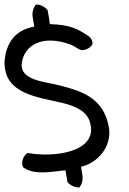

<svg xmlns="http://www.w3.org/2000/svg" viewBox="-68 -724 573 851"><path d="M34 17C86 56 168 35 222 31L231 82C240 96 262 107 283 107C294 96 301 75 297 51L291 15C364 -1 428 -73 415 -158C391 -294 292 -322 177 -350C130 -361 23 -370 28 -439C36 -524 121 -574 248 -525C263 -519 278 -506 292 -502C312 -501 332 -511 342 -528C344 -543 334 -559 320 -567C276 -596 240 -615 153 -617C151 -637 147 -658 143 -679C133 -692 113 -704 92 -704C81 -693 73 -671 77 -648L84 -606C-1 -591 -42 -534 -48 -449C-49 -307 95 -295 212 -267C260 -255 323 -232 333 -173C361 -51 174 -24 54 -46C36 -34 24 -6 34 17Z"/></svg>

Font: Snowfall
Style: OpObl
Weight: 400
Designer: Jasper
Foundry: Cannot Into Space Fonts
Version: Version 0.9